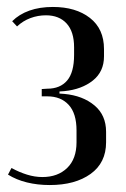

<svg xmlns="http://www.w3.org/2000/svg" viewBox="-20 -523 361 552"><path d="M123 9Q88 9 57.5 1.5Q27 -6 3 -21L13 -40Q35 -28 57.5 -21Q80 -14 102 -14Q146 -14 173 -40Q200 -66 200 -114V-148Q200 -197 177.5 -221.5Q155 -246 116 -246H100V-267L116 -268Q153 -268 173 -291.5Q193 -315 193 -365V-387Q193 -432 171.5 -455.5Q150 -479 112 -479Q89 -479 67.5 -471Q46 -463 29 -447L15 -462Q35 -482 64.5 -492.5Q94 -503 132 -503Q198 -503 238.5 -471.5Q279 -440 279 -382V-361Q279 -317 247 -291.5Q215 -266 165 -261L151 -260V-254L165 -253Q218 -248 251.5 -220Q285 -192 285 -144V-114Q285 -55 240.5 -23Q196 9 123 9Z"/></svg>

Font: Moniqa SemBd Heading
Style: Regular
Weight: 600
Designer: Rajesh Rajput
Foundry: Rajesh Rajput
Version: Version 1.000